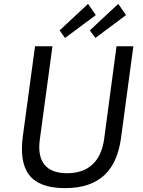

<svg xmlns="http://www.w3.org/2000/svg" viewBox="-20 -962 738 992"><path d="M435 -942 288 -805 316 -766 475 -884ZM591 -942 444 -805 473 -766 631 -884ZM605 -247 669 -723H582L518 -243C501 -124 433 -67 326 -67C221 -67 169 -125 186 -243L251 -723H161L98 -258C75 -83 135 10 316 10C494 10 582 -82 605 -247Z"/></svg>

Font: United Sans
Style: Italic
Weight: 400
Italic angle: -8°
Designer: Pablo Impallari, Rodrigo Fuenzalida (Modified by Dan O. Williams)
Version: Version 1.000;PS 001.000;hotconv 1.0.88;makeotf.lib2.5.64775